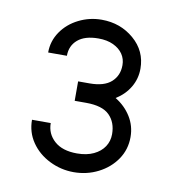

<svg xmlns="http://www.w3.org/2000/svg" viewBox="-59 -925 493 545"><g transform="rotate(10 188.0 -653.0)"><path d="M330 -559Q330 -523 310.5 -494.5Q291 -466 258.5 -449.5Q226 -433 188 -433Q151 -433 118 -449.5Q85 -466 65.5 -494.5Q46 -523 46 -559H100Q100 -528 123 -507.5Q146 -487 188 -487Q216 -487 236 -496.5Q256 -506 266.5 -522Q277 -538 277 -558Q277 -592 256.5 -612.5Q236 -633 189 -633H156V-689H189Q231 -689 251.5 -707.5Q272 -726 272 -756Q272 -774 262.5 -788Q253 -802 235 -810.5Q217 -819 192 -819Q153 -819 132.5 -801.5Q112 -784 112 -755H58Q58 -788 76.5 -815Q95 -842 126 -857.5Q157 -873 192 -873Q246 -873 285 -839.5Q324 -806 324 -755Q324 -726 309.5 -701.5Q295 -677 269 -661Q297 -644 313.5 -617.5Q330 -591 330 -559Z"/></g></svg>

Font: SUIT Variable
Style: Regular
Weight: 400
Designer: Sunn Youn; Korean Glyphs from Source Han Sans (Sandoll Communications; Soo-young Jang, Joo-yeon Kang)
Foundry: Sunn
Version: Version 1.150;FEAKit 1.0